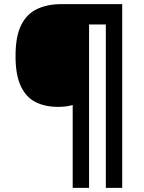

<svg xmlns="http://www.w3.org/2000/svg" viewBox="-20 -780 695 927"><path d="M570 127H491V-662H410V127H331V-273Q301 -264 260 -264Q198 -264 152 -287Q106 -310 80.5 -364Q55 -418 55 -509Q55 -605 82.5 -659.5Q110 -714 160 -737Q210 -760 275 -760H570Z"/></svg>

Font: Noto Sans Tai Tham
Style: Bold
Weight: 700
Designer: Monotype Design Team 2013. Revised by David WIlliams 2020
Foundry: Monotype Imaging Inc.
Version: Version 2.002; ttfautohint (v1.8.4.7-5d5b)